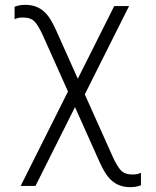

<svg xmlns="http://www.w3.org/2000/svg" viewBox="-20 -565 640 790"><path d="M389 100Q400 125 412 144.5Q424 164 439 177.5Q454 191 473 198Q492 205 516 205Q527 205 537.5 203.5Q548 202 560 197V146Q552 150 543.5 151.5Q535 153 525 153Q493 153 477 135.5Q461 118 443 78L211 -440Q200 -465 188 -484.5Q176 -504 161 -517.5Q146 -531 127 -538Q108 -545 84 -545Q73 -545 62.5 -543.5Q52 -542 40 -537V-486Q48 -490 56.5 -491.5Q65 -493 75 -493Q107 -493 123 -475.5Q139 -458 157 -418ZM65 200H126L324 -195H263ZM252 -145H313L511 -540H450Z"/></svg>

Font: CommitMonoV142 ExtLt
Style: Regular
Weight: 200
Monospace: yes
Designer: Eigil Nikolajsen
Foundry: Eigil Nikolajsen
Version: Version 1.142